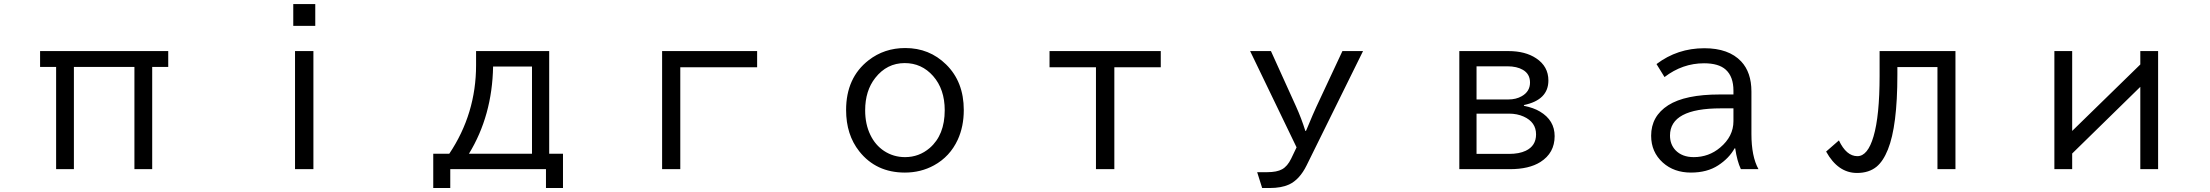

<svg xmlns="http://www.w3.org/2000/svg" viewBox="-20 -820 11040 959"><path d="M180.2 -564.9H820.3V-485.8H740.2V24.9H651.4V-485.8H349.1V24.9H260.3V-485.8H180.2Z M1444.8 -690.9V-799.8H1554.7V-690.9ZM1453.6 24.9V-564.9H1545.4V24.9Z M2357.9 -564.9H2723.1V-52.2H2792V119.1H2707V24.9H2229V119.1H2144V-52.2H2224.1Q2357.9 -252 2357.9 -494.6ZM2637.2 -487.8H2442.9Q2438.5 -242.2 2322.3 -52.2H2637.2Z M3287.1 -564.9H3761.7V-483.9H3377.9V24.9H3287.1Z M4501.5 -580.1Q4622.1 -580.1 4705.6 -498Q4793.9 -411.6 4793.9 -270.5Q4793.9 -188 4763.7 -122.1Q4724.6 -37.6 4645 5.9Q4579.1 42 4499.5 42Q4356 42 4272 -64Q4206.1 -147 4206.1 -270.5Q4206.1 -431.6 4318.4 -519Q4397 -580.1 4501.5 -580.1ZM4499 -504.9Q4409.7 -504.9 4351.6 -430.7Q4301.3 -366.7 4301.3 -269Q4301.3 -199.7 4327.1 -146.5Q4351.6 -95.2 4396 -65.9Q4442.9 -35.2 4500.5 -35.2Q4570.3 -35.2 4623.5 -80.6Q4698.7 -145.5 4698.7 -269.5Q4698.7 -374.5 4640.6 -440.4Q4583.5 -504.9 4499 -504.9Z M5222.2 -564.9H5777.8V-483.9H5545.9V24.9H5454.1V-483.9H5222.2Z M6224.1 -564.9H6328.1L6453.1 -289.1Q6480.5 -228.5 6500 -166H6502.9L6507.3 -175.8Q6541.5 -258.3 6555.2 -287.1L6685.1 -564.9H6788.1L6506.3 5.9Q6471.2 77.1 6418.5 101.6Q6380.4 119.1 6321.3 119.1H6284.2L6259.3 40H6309.1Q6357.9 40 6383.8 25.4Q6410.6 10.7 6429.2 -27.8L6456.1 -84Z M7269 -564.9H7514.2Q7598.6 -564.9 7652.8 -528.8Q7713.9 -488.3 7713.9 -418Q7713.9 -320.8 7591.8 -295.4V-291.5Q7640.6 -281.7 7671.9 -262.7Q7745.1 -219.2 7745.1 -140.1Q7745.1 -55.7 7673.8 -10.7Q7617.2 24.9 7522 24.9H7269ZM7355 -488.8V-323.2H7513.2Q7552.7 -323.2 7580.6 -339.4Q7622.1 -362.8 7622.1 -407.7Q7622.1 -450.7 7586.4 -471.2Q7556.6 -488.8 7508.8 -488.8ZM7355 -252.4V-51.3H7517.1Q7567.9 -51.3 7600.6 -66.9Q7652.3 -91.3 7652.3 -148.9Q7652.3 -210 7590.3 -237.8Q7558.1 -252.4 7517.1 -252.4Z M8638.2 -348.1V-367.2Q8638.2 -437.5 8599.6 -472.2Q8564.5 -503.9 8491.2 -503.9Q8383.8 -503.9 8293.9 -435.1L8253.9 -500Q8358.4 -579.1 8492.7 -579.1Q8614.7 -579.1 8676.8 -513.2Q8728 -458.5 8728 -362.8V-150.9Q8728 -38.6 8763.2 24.9H8675.3Q8656.2 -15.6 8647 -79.1H8644Q8616.2 -29.3 8562 5.9Q8506.8 42 8425.8 42Q8341.3 42 8285.6 -7.8Q8227.1 -60.5 8227.1 -142.1Q8227.1 -239.7 8312.5 -294.4Q8397 -348.1 8569.8 -348.1ZM8638.2 -278.8H8575.2Q8321.3 -278.8 8321.3 -143.1Q8321.3 -99.1 8348.6 -69.8Q8381.8 -35.2 8439.9 -35.2Q8515.1 -35.2 8571.8 -83Q8638.2 -138.7 8638.2 -214.8Z M9368.2 -564.9H9747.1V24.9H9657.2V-484.9H9457V-446.8Q9457 -190.4 9409.7 -73.2Q9386.2 -14.6 9353 12.7Q9314.9 43.9 9255.4 43.9Q9160.2 43.9 9101.1 -63L9165 -118.7Q9202.1 -40 9257.3 -40Q9309.1 -40 9337.9 -138.7Q9368.2 -241.2 9368.2 -440.9Z M10241.2 -564.9H10330.1V-166L10670.4 -498V-564.9H10759.3V24.9H10670.4V-386.2L10330.1 -53.2V24.9H10241.2Z"/></svg>

Font: FORM UDPGothic
Style: Regular
Weight: 400
Foundry: Pronama LLC
Version: Version 1.05101